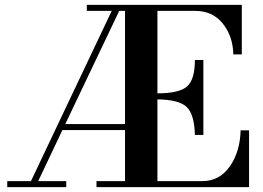

<svg xmlns="http://www.w3.org/2000/svg" viewBox="-20 -774 1087 794"><path d="M379 0V-25H497V-236H238L138 -25H254V0H10V-25H108L442 -729H339V-754H980V-549H945Q943 -625 901 -677Q859 -729 787 -729H631V-388Q722 -388 754 -417Q786 -446 786 -526H821V-216H786Q784 -300 752.5 -331Q721 -362 631 -363V-25H817Q888 -25 930.5 -86Q973 -147 975 -235H1010V0ZM473 -729 250 -261H497V-729Z"/></svg>

Font: Libre Bodoni
Style: Regular
Weight: 400
Designer: Pablo Impallari, Rodrigo Fuenzalida
Foundry: Pablo Impallari, Rodrigo Fuenzalida
Version: Version 1.001